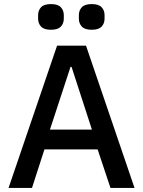

<svg xmlns="http://www.w3.org/2000/svg" viewBox="-20 -922 702 942"><path d="M522 0 459 -189H198L137 0H22L260 -698H402L640 0ZM331 -594H326L225 -286H431ZM230 -776Q196 -776 181.5 -791.5Q167 -807 167 -830V-848Q167 -871 181.5 -886.5Q196 -902 230 -902Q264 -902 278.5 -886.5Q293 -871 293 -848V-830Q293 -807 278.5 -791.5Q264 -776 230 -776ZM430 -776Q396 -776 381.5 -791.5Q367 -807 367 -830V-848Q367 -871 381.5 -886.5Q396 -902 430 -902Q464 -902 478.5 -886.5Q493 -871 493 -848V-830Q493 -807 478.5 -791.5Q464 -776 430 -776Z"/></svg>

Font: IBM Plex Sans Thai Medium
Style: Regular
Weight: 500
Designer: Mike Abbink, Paul van der Laan, Pieter van Rosmalen, Ben Mitchell, Mark Frömberg
Foundry: Bold Monday
Version: Version 1.1